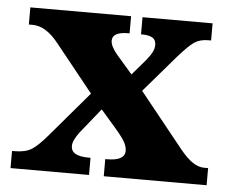

<svg xmlns="http://www.w3.org/2000/svg" viewBox="-44 -586 760 636"><g transform="rotate(5 336.5 -268.0)"><path d="M13 -57H22Q57 -57 78 -70Q99 -83 131 -121L257 -269L131 -426Q89 -479 45 -479H32V-536H367V-479H363Q310 -479 310 -450Q310 -431 333 -404L385 -344L428 -394Q442 -411 448.5 -423.5Q455 -436 455 -448Q455 -465 443 -472Q431 -479 408 -479H405V-536H638V-479H629Q601 -479 582.5 -466.5Q564 -454 529 -414L425 -293L572 -110Q595 -82 614 -69.5Q633 -57 652 -57H665V0H323V-57H328Q388 -57 388 -90Q388 -103 380.5 -117.5Q373 -132 350 -159L297 -220L231 -138Q209 -109 209 -91Q209 -74 223.5 -65.5Q238 -57 270 -57H274V0H13Z"/></g></svg>

Font: Noto Serif ExtraBold
Style: Regular
Weight: 800
Designer: Monotype Design Team
Foundry: Monotype Imaging Inc.
Version: Version 1.001